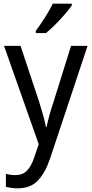

<svg xmlns="http://www.w3.org/2000/svg" viewBox="-20 -786 499 1046"><path d="M2 -536H92L193 -232Q204 -196 214 -161.5Q224 -127 230 -95H234Q239 -120 249 -157Q259 -194 272 -232L367 -536H457L253 77Q227 155 186.5 197.5Q146 240 77 240Q57 240 41 237.5Q25 235 12 232V161Q22 164 36 166Q50 168 64 168Q103 168 127 143.5Q151 119 167 70L191 0ZM371 -756Q358 -737 333.5 -708.5Q309 -680 281 -652Q253 -624 231 -606H175V-618Q199 -650 225 -691Q251 -732 268 -766H371Z"/></svg>

Font: Noto Sans SemiCondensed
Style: Regular
Weight: 400
Width: 4
Designer: Monotype Design Team
Foundry: Monotype Imaging Inc.
Version: Version 2.013; ttfautohint (v1.8.4.7-5d5b)